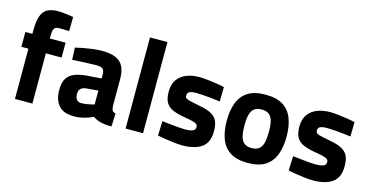

<svg xmlns="http://www.w3.org/2000/svg" viewBox="-74 -1062 2761 1425"><g transform="rotate(15 1307.0 -350.0)"><path d="M86 0V-386H32V-500H86V-522Q86 -594 100 -635.5Q114 -677 146 -694.5Q178 -712 232 -712Q244 -712 264 -710Q284 -708 306.5 -705Q329 -702 346 -699L344 -590Q330 -591 307.5 -591.5Q285 -592 268 -592Q249 -592 238.5 -585Q228 -578 224 -562.5Q220 -547 220 -521V-500H341V-386H220V0Z M541 12Q462 12 424 -30.5Q386 -73 386 -152Q386 -209 407 -240.5Q428 -272 467 -286.5Q506 -301 561 -305L668 -313V-344Q668 -376 653.5 -387Q639 -398 609 -398Q585 -398 551 -396.5Q517 -395 482 -393.5Q447 -392 421 -390L417 -483Q440 -489 474.5 -495.5Q509 -502 547 -507Q585 -512 620 -512Q685 -512 725 -494.5Q765 -477 783.5 -440Q802 -403 802 -344V-136Q804 -114 809.5 -103.5Q815 -93 835 -89L831 12Q803 12 782.5 10Q762 8 744 3Q729 -1 715.5 -7Q702 -13 688 -23Q673 -16 649 -7.5Q625 1 597 6.5Q569 12 541 12ZM570 -97Q586 -97 604 -99.5Q622 -102 639 -106Q656 -110 668 -113V-220L577 -212Q551 -210 536 -196.5Q521 -183 521 -156Q521 -130 532 -113.5Q543 -97 570 -97Z M936 0V-700H1070V0Z M1374 12Q1347 12 1312 8Q1277 4 1242.5 -1.5Q1208 -7 1182 -12L1186 -124Q1213 -121 1246.5 -117Q1280 -113 1311.5 -110.5Q1343 -108 1361 -108Q1393 -108 1410.5 -112.5Q1428 -117 1435 -125.5Q1442 -134 1442 -147Q1442 -158 1435.5 -165.5Q1429 -173 1407 -180Q1385 -187 1339 -194Q1285 -203 1248 -218Q1211 -233 1192.5 -263Q1174 -293 1174 -348Q1174 -406 1200.5 -442Q1227 -478 1271 -494.5Q1315 -511 1367 -511Q1394 -511 1429 -507Q1464 -503 1499.5 -497.5Q1535 -492 1561 -486L1559 -375Q1533 -379 1498 -382.5Q1463 -386 1430.5 -388.5Q1398 -391 1377 -391Q1348 -391 1333 -386.5Q1318 -382 1312.5 -373.5Q1307 -365 1307 -351Q1307 -340 1315.5 -333Q1324 -326 1348 -320.5Q1372 -315 1418 -306Q1476 -296 1510.5 -278.5Q1545 -261 1560 -231Q1575 -201 1575 -150Q1575 -62 1521.5 -25Q1468 12 1374 12Z M1876 12Q1789 12 1739 -21.5Q1689 -55 1667.5 -114.5Q1646 -174 1646 -251Q1646 -328 1667.5 -387Q1689 -446 1739 -479Q1789 -512 1876 -512Q1963 -512 2013 -479Q2063 -446 2084.5 -387Q2106 -328 2106 -251Q2106 -174 2084.5 -114.5Q2063 -55 2013 -21.5Q1963 12 1876 12ZM1876 -102Q1913 -102 1933.5 -119Q1954 -136 1962 -169.5Q1970 -203 1970 -251Q1970 -300 1962 -332.5Q1954 -365 1933.5 -381.5Q1913 -398 1876 -398Q1839 -398 1818.5 -381.5Q1798 -365 1790 -332.5Q1782 -300 1782 -251Q1782 -203 1790 -169.5Q1798 -136 1818.5 -119Q1839 -102 1876 -102Z M2378 12Q2351 12 2316 8Q2281 4 2246.5 -1.5Q2212 -7 2186 -12L2190 -124Q2217 -121 2250.5 -117Q2284 -113 2315.5 -110.5Q2347 -108 2365 -108Q2397 -108 2414.5 -112.5Q2432 -117 2439 -125.5Q2446 -134 2446 -147Q2446 -158 2439.5 -165.5Q2433 -173 2411 -180Q2389 -187 2343 -194Q2289 -203 2252 -218Q2215 -233 2196.5 -263Q2178 -293 2178 -348Q2178 -406 2204.5 -442Q2231 -478 2275 -494.5Q2319 -511 2371 -511Q2398 -511 2433 -507Q2468 -503 2503.5 -497.5Q2539 -492 2565 -486L2563 -375Q2537 -379 2502 -382.5Q2467 -386 2434.5 -388.5Q2402 -391 2381 -391Q2352 -391 2337 -386.5Q2322 -382 2316.5 -373.5Q2311 -365 2311 -351Q2311 -340 2319.5 -333Q2328 -326 2352 -320.5Q2376 -315 2422 -306Q2480 -296 2514.5 -278.5Q2549 -261 2564 -231Q2579 -201 2579 -150Q2579 -62 2525.5 -25Q2472 12 2378 12Z"/></g></svg>

Font: Titillium Web SemiBold
Style: Regular
Weight: 600
Designer: Mohamed Gaber, Accademia di Belle Arti di Urbino
Foundry: Kief Type Foundry, Accademia di Belle Arti di Urbino
Version: Version 3.000; ttfautohint (v1.8.4)